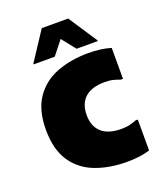

<svg xmlns="http://www.w3.org/2000/svg" viewBox="-142 -853 811 957"><g transform="rotate(-20 264.0 -374.0)"><path d="M40 -276Q40 -380 83.5 -443.5Q127 -507 201.5 -535.5Q276 -564 368 -564Q437 -564 488 -548V-384H476Q461 -390 442 -395Q423 -400 396 -400Q327 -400 291.5 -368Q256 -336 256 -276Q256 -216 291.5 -184Q327 -152 396 -152Q423 -152 442 -157Q461 -162 476 -168H488V-4Q437 12 368 12Q273 12 199 -16.5Q125 -45 82.5 -108.5Q40 -172 40 -276ZM94 -604V-608L194 -760H334L434 -608V-604H322L264 -677L206 -604Z"/></g></svg>

Font: Kufam Black
Style: Regular
Weight: 900
Designer: Wael Morcos, Artur Schmal
Foundry: Original Type
Version: Version 1.301; ttfautohint (v1.8.3)